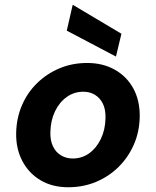

<svg xmlns="http://www.w3.org/2000/svg" viewBox="-20 -776 656 808"><path d="M267 12Q200 12 150.5 -17.5Q101 -47 74 -98.5Q47 -150 48 -215Q49 -278 72 -332Q95 -386 136 -426Q177 -466 230.5 -488.5Q284 -511 347 -511Q413 -511 463.5 -482.5Q514 -454 541.5 -403Q569 -352 568 -285Q567 -222 543.5 -168Q520 -114 479 -73.5Q438 -33 384 -10.5Q330 12 267 12ZM286 -109Q325 -109 355.5 -131Q386 -153 404.5 -191.5Q423 -230 424 -279Q425 -315 413 -339.5Q401 -364 379.5 -377Q358 -390 331 -390Q292 -390 261 -368Q230 -346 211.5 -307.5Q193 -269 192 -220Q191 -185 203 -160Q215 -135 237 -122Q259 -109 286 -109ZM468 -538 261 -647 286 -756 491 -634Z"/></svg>

Font: DM Sans 20pt ExtraBold
Style: Italic
Weight: 800
Italic angle: -10°
Version: Version 4.004;gftools[0.9.30]